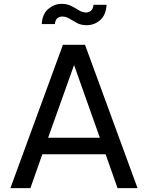

<svg xmlns="http://www.w3.org/2000/svg" viewBox="-20 -978 769 998"><path d="M34 0 307 -745H422L695 0H591L529 -176H200L138 0ZM230 -262H499L365 -640ZM431 -847Q401 -847 380 -858.5Q359 -870 341 -881Q323 -892 303 -892Q290 -892 279 -884Q268 -876 265 -853H197Q200 -906 231.5 -932Q263 -958 300 -958Q329 -958 350.5 -947Q372 -936 390 -924.5Q408 -913 428 -913Q441 -913 452.5 -922Q464 -931 466 -953H534Q531 -900 500.5 -873.5Q470 -847 431 -847Z"/></svg>

Font: Plus Jakarta Text
Style: Regular
Weight: 400
Designer: Gumpita Rahayu
Foundry: Tokotype Studio
Version: Version 1.000